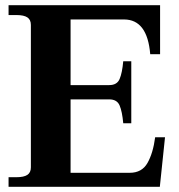

<svg xmlns="http://www.w3.org/2000/svg" viewBox="-20 -720 689 740"><path d="M616 -191 596 0H13V-37H43Q72 -37 85.5 -46Q99 -55 99 -75V-624Q99 -644 85.5 -653Q72 -662 43 -662H13V-700H597V-511H559Q548 -645 458 -645H252V-392H401Q431 -392 441 -415.5Q451 -439 455 -484H486V-245H455Q451 -290 441 -313.5Q431 -337 401 -337H252V-54H480Q527 -54 548.5 -92Q570 -130 578 -191Z"/></svg>

Font: Taviraj SemiBold
Style: Regular
Weight: 600
Designer: Katatrad Team
Foundry: CadsonDemak
Version: Version 1.001